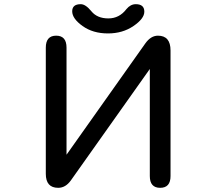

<svg xmlns="http://www.w3.org/2000/svg" viewBox="-20 -900 1040 923"><path d="M700.2 -568.4 320.3 -32.2Q294.9 2.9 259.8 2.9Q200.2 2.9 200.2 -64.5V-670.9Q200.2 -728.5 250 -728.5Q299.8 -728.5 299.8 -670.9V-156.2L678.7 -691.4Q705.1 -728.5 739.3 -728.5Q799.8 -728.5 799.8 -657.2V-53.7Q799.8 2.9 750 2.9Q700.2 2.9 700.2 -53.7ZM368.2 -879.9Q391.6 -879.9 419.4 -845.7Q447.3 -811.5 501 -811.5Q553.7 -811.5 587.9 -856.4Q607.4 -879.9 632.8 -879.9Q673.8 -879.9 673.8 -843.8Q673.8 -810.5 621.6 -774.9Q569.3 -739.3 499 -739.3Q426.8 -739.3 377 -774.9Q327.1 -810.5 327.1 -845.7Q327.1 -879.9 368.2 -879.9Z"/></svg>

Font: MotoyaLMaru
Style: W3 mono
Weight: 400
Version: Version 1.01